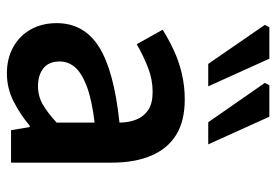

<svg xmlns="http://www.w3.org/2000/svg" viewBox="-142 -646 800 556"><g transform="rotate(90 258.0 -368.0)"><path d="M192 12Q149 12 116 -6.5Q83 -25 65 -57.5Q47 -90 47 -132Q47 -211 115.5 -254.5Q184 -298 335 -314Q335 -340 326.5 -362Q318 -384 299 -397Q280 -410 246 -410Q210 -410 175.5 -396.5Q141 -383 108 -364L66 -439Q93 -456 125 -471Q157 -486 193 -494.5Q229 -503 268 -503Q330 -503 370 -478.5Q410 -454 430.5 -406.5Q451 -359 451 -291V0H357L348 -54H344Q312 -27 274 -7.5Q236 12 192 12ZM229 -78Q259 -78 283.5 -92.5Q308 -107 335 -132V-242Q269 -234 230.5 -219.5Q192 -205 175 -185.5Q158 -166 158 -141Q158 -109 178 -93.5Q198 -78 229 -78ZM165 -571 52 -735 59 -748H150L230 -571ZM334 -571 220 -735 227 -748H318L398 -571Z"/></g></svg>

Font: Mada SemiBold
Style: Regular
Weight: 600
Designer: Khaled Hosny
Version: Version 1.5